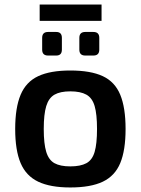

<svg xmlns="http://www.w3.org/2000/svg" viewBox="-20 -814 620 847"><path d="M290 -503Q380 -503 433.5 -478Q487 -453 510.5 -396Q534 -339 534 -245Q534 -151 510.5 -94.5Q487 -38 433.5 -12.5Q380 13 290 13Q202 13 148.5 -12.5Q95 -38 71 -94.5Q47 -151 47 -245Q47 -339 71 -396Q95 -453 148.5 -478Q202 -503 290 -503ZM290 -411Q246 -411 220.5 -396.5Q195 -382 184 -346Q173 -310 173 -245Q173 -180 184 -144Q195 -108 220.5 -94Q246 -80 290 -80Q335 -80 361 -94Q387 -108 397.5 -144Q408 -180 408 -245Q408 -310 397.5 -346Q387 -382 361 -396.5Q335 -411 290 -411ZM392 -673Q418 -673 418 -647V-595Q418 -569 392 -569H356Q330 -569 330 -595V-647Q330 -673 356 -673ZM228 -673Q253 -673 253 -647V-595Q253 -569 228 -569H192Q166 -569 166 -595V-647Q166 -673 192 -673ZM155 -794H428V-722H155Z"/></svg>

Font: Exo 2 SemiBold
Style: Regular
Weight: 600
Designer: Natanael Gama
Foundry: Natanael Gama
Version: Version 2.010